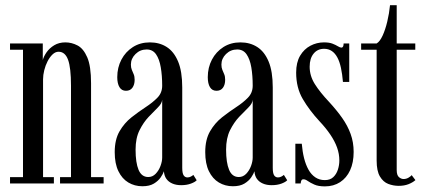

<svg xmlns="http://www.w3.org/2000/svg" viewBox="-20 -686 1590 718"><path d="M17.5 0V-23.5H66V-500H17.5V-523.5H140V-461.5Q143.5 -475 154.2 -490.5Q165 -506 182.8 -516.8Q200.5 -527.5 224.5 -527.5Q248 -527.5 270 -516Q292 -504.5 306.2 -471.8Q320.5 -439 320.5 -374.5V-23.5H367.5V0H204.5V-23.5H245.5V-365.5Q245.5 -432.5 234.5 -462.5Q223.5 -492.5 199 -492.5Q187 -492.5 176.5 -482.5Q166 -472.5 158 -457Q150 -441.5 145.5 -423.5Q141 -405.5 141 -389V-23.5H181.5V0Z M512.5 10.5Q483.5 10.5 460 -3.5Q436.5 -17.5 422.8 -45.8Q409 -74 409 -117Q409 -164 427 -195Q445 -226 471.5 -247Q498 -268 524.5 -285.2Q551 -302.5 568.8 -320.8Q586.5 -339 586.5 -365.5Q586.5 -403.5 581.2 -434.2Q576 -465 563.5 -483Q551 -501 528.5 -501Q504 -501 486.8 -484Q469.5 -467 469.5 -444.5Q469.5 -433 473 -424.8Q476.5 -416.5 480 -408.2Q483.5 -400 483.5 -387.5Q483.5 -369.5 475.2 -358Q467 -346.5 451 -346.5Q435 -346.5 426.8 -360Q418.5 -373.5 418.5 -397.5Q418.5 -433.5 434 -463Q449.5 -492.5 477 -510Q504.5 -527.5 540.5 -527.5Q576.5 -527.5 603.5 -510.2Q630.5 -493 646 -456Q661.5 -419 661.5 -359V-58.5Q661.5 -38 666.8 -30.2Q672 -22.5 681 -22.5Q688 -22.5 694 -25.8Q700 -29 703 -32L715.5 -12Q710 -5.5 694.2 0.5Q678.5 6.5 657.5 6.5Q638.5 6.5 624.2 0.2Q610 -6 602 -17.5Q594 -29 593 -45.5Q590 -36 581 -22.8Q572 -9.5 555.5 0.5Q539 10.5 512.5 10.5ZM534.5 -24Q550.5 -24 562.2 -36.2Q574 -48.5 580.2 -65.5Q586.5 -82.5 586.5 -97V-313Q585.5 -299 570.2 -284Q555 -269 535.8 -248.8Q516.5 -228.5 501.8 -199Q487 -169.5 487 -126.5Q487 -77.5 498.2 -50.8Q509.5 -24 534.5 -24Z M851 10.5Q822 10.5 798.5 -3.5Q775 -17.5 761.2 -45.8Q747.5 -74 747.5 -117Q747.5 -164 765.5 -195Q783.5 -226 810 -247Q836.5 -268 863 -285.2Q889.5 -302.5 907.2 -320.8Q925 -339 925 -365.5Q925 -403.5 919.8 -434.2Q914.5 -465 902 -483Q889.5 -501 867 -501Q842.5 -501 825.2 -484Q808 -467 808 -444.5Q808 -433 811.5 -424.8Q815 -416.5 818.5 -408.2Q822 -400 822 -387.5Q822 -369.5 813.8 -358Q805.5 -346.5 789.5 -346.5Q773.5 -346.5 765.2 -360Q757 -373.5 757 -397.5Q757 -433.5 772.5 -463Q788 -492.5 815.5 -510Q843 -527.5 879 -527.5Q915 -527.5 942 -510.2Q969 -493 984.5 -456Q1000 -419 1000 -359V-58.5Q1000 -38 1005.2 -30.2Q1010.5 -22.5 1019.5 -22.5Q1026.5 -22.5 1032.5 -25.8Q1038.5 -29 1041.5 -32L1054 -12Q1048.5 -5.5 1032.8 0.5Q1017 6.5 996 6.5Q977 6.5 962.8 0.2Q948.5 -6 940.5 -17.5Q932.5 -29 931.5 -45.5Q928.5 -36 919.5 -22.8Q910.5 -9.5 894 0.5Q877.5 10.5 851 10.5ZM873 -24Q889 -24 900.8 -36.2Q912.5 -48.5 918.8 -65.5Q925 -82.5 925 -97V-313Q924 -299 908.8 -284Q893.5 -269 874.2 -248.8Q855 -228.5 840.2 -199Q825.5 -169.5 825.5 -126.5Q825.5 -77.5 836.8 -50.8Q848 -24 873 -24Z M1195 11Q1170.5 11 1155.5 4.2Q1140.5 -2.5 1131.2 -9Q1122 -15.5 1115 -15.5Q1109.5 -15.5 1107.2 -11.5Q1105 -7.5 1104.5 0H1084.5V-148.5H1108.5Q1111 -119 1117.2 -94.2Q1123.5 -69.5 1133.8 -51.2Q1144 -33 1159.2 -22.8Q1174.5 -12.5 1194.5 -12.5Q1214.5 -12.5 1226.2 -23.5Q1238 -34.5 1243.5 -51.5Q1249 -68.5 1249 -86Q1249 -110.5 1240.5 -134.2Q1232 -158 1215.2 -182.8Q1198.5 -207.5 1174 -233.5Q1137 -273.5 1112.2 -315.8Q1087.5 -358 1087.5 -414.5Q1087.5 -452.5 1102.2 -477.5Q1117 -502.5 1140.8 -515Q1164.5 -527.5 1191.5 -527.5Q1211 -527.5 1223.2 -522.8Q1235.5 -518 1243.5 -513Q1251.5 -508 1256.5 -508Q1261 -508 1263 -512Q1265 -516 1265 -523.5H1286V-379.5H1262.5Q1260 -409 1255 -432.2Q1250 -455.5 1241.5 -471.2Q1233 -487 1220.8 -495.2Q1208.5 -503.5 1192 -503.5Q1167.5 -503.5 1152.8 -485.5Q1138 -467.5 1138 -436.5Q1138 -402.5 1157.2 -371.8Q1176.5 -341 1211 -304.5Q1239 -274 1259.5 -245Q1280 -216 1291.2 -185Q1302.5 -154 1302.5 -118Q1302.5 -78 1289.2 -49.2Q1276 -20.5 1251.8 -4.8Q1227.5 11 1195 11Z M1471 9Q1451 9 1432 1.8Q1413 -5.5 1400.8 -26Q1388.5 -46.5 1388.5 -85.5V-500H1330.5V-523.5H1388.5Q1400.5 -530.5 1410.8 -552.8Q1421 -575 1428.2 -605.2Q1435.5 -635.5 1438.5 -666.5H1463.5V-523.5H1533V-500H1463.5V-50.5Q1463.5 -30.5 1472 -23.5Q1480.5 -16.5 1489 -16.5Q1499 -16.5 1507.5 -21.5Q1516 -26.5 1519.5 -31L1533.5 -12.5Q1523.5 -3.5 1507.5 2.8Q1491.5 9 1471 9Z"/></svg>

Font: Imbue 48pt
Style: Regular
Weight: 400
Designer: Tyler Finck
Foundry: Etcetera Type Company
Version: Version 1.102